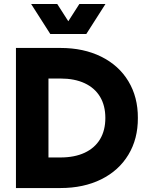

<svg xmlns="http://www.w3.org/2000/svg" viewBox="-20 -949 751 969"><path d="M60.5 -707H285.2Q401.9 -707 490.7 -663.1Q579.6 -619.1 627.9 -539.1Q676.3 -459 675.8 -353.5Q676.3 -248 627.9 -168Q579.6 -87.9 490.7 -43.9Q401.9 0 285.2 0H60.5ZM285.2 -154.3Q356 -154.3 407 -178Q458 -201.7 484.9 -246.3Q511.7 -291 511.7 -353.5Q511.7 -416 484.9 -460.7Q458 -505.4 407 -529.1Q356 -552.7 285.2 -552.7H224.6V-154.3ZM269 -928.7 324.7 -841.8 380.4 -928.7H512.2L415.5 -777.3H233.9L137.2 -928.7Z"/></svg>

Font: Wanted Sans ExtraBold
Style: Regular
Weight: 800
Designer: Original Design by Kil Hyung-jin and Kang Hanbin, Wanted Lab, Inc; Hangeul from Source Han Sans by Jang Soo-young and Ka
Foundry: Wanted Lab, Inc.
Version: Version 1.003